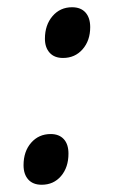

<svg xmlns="http://www.w3.org/2000/svg" viewBox="-20 -498 317 530"><path d="M104 -391Q104 -429 125 -453.5Q146 -478 179 -478Q203 -478 216 -463.5Q229 -449 229 -423Q229 -386 208 -362Q187 -338 154 -338Q130 -338 117 -352.5Q104 -367 104 -391ZM45 -42Q45 -80 66 -104Q87 -128 120 -128Q143 -128 156 -114Q169 -100 169 -74Q169 -36 148.5 -12Q128 12 95 12Q71 12 58 -2.5Q45 -17 45 -42Z"/></svg>

Font: Andada Pro SemiBold
Style: Italic
Weight: 600
Italic angle: -6.99998°
Designer: Carolina Giovagnoli
Foundry: Huerta Tipografica
Version: Version 3.005